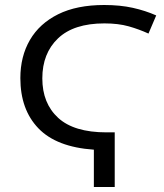

<svg xmlns="http://www.w3.org/2000/svg" viewBox="-20 -744 654 764"><path d="M394.5 -724.1Q458 -724.1 508.3 -712.9Q558.6 -701.7 601.6 -682.6L570.8 -610.4Q533.7 -627.4 492.2 -639.2Q450.7 -650.9 395.5 -650.9Q273.4 -650.9 210.9 -591.3Q148.4 -531.7 148.4 -432.1Q148.4 -333 211.4 -275.1Q274.4 -217.3 403.8 -217.3H436.5V0H353.5V-148.4Q204.6 -158.7 132.8 -233.4Q61 -308.1 61 -433.1Q61 -519.5 99.1 -585Q137.2 -650.4 211.4 -687.3Q285.6 -724.1 394.5 -724.1Z"/></svg>

Font: Open Sans
Style: Regular
Weight: 400
Designer: Monotype Design Team
Foundry: Monotype Imaging Inc.
Version: Version 3.000; ttfautohint (v1.8.4)